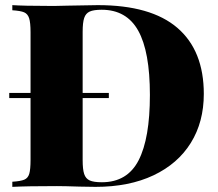

<svg xmlns="http://www.w3.org/2000/svg" viewBox="-20 -728 851 748"><path d="M774 -362Q774 -253 723.5 -171.5Q673 -90 578 -45Q483 0 352 0L290 -1Q230 -3 202 -3Q85 -3 28 0V-20Q60 -22 74.5 -28Q89 -34 94 -51Q99 -68 99 -106V-602Q99 -640 93.5 -657Q88 -674 74 -680Q60 -686 28 -688V-708Q74 -705 164 -705H200L244 -706Q328 -708 361 -708Q568 -708 671 -619.5Q774 -531 774 -362ZM302 -604V-104Q302 -68 308 -50Q314 -32 329.5 -25Q345 -18 377 -18Q476 -18 520 -103.5Q564 -189 564 -358Q564 -527 518.5 -608.5Q473 -690 376 -690Q345 -690 329.5 -683Q314 -676 308 -658Q302 -640 302 -604ZM404 -346H16V-366H404Z"/></svg>

Font: Playfair Display SC Black
Style: Regular
Weight: 900
Designer: Claus Eggers Sørensen
Foundry: Claus Eggers Sørensen
Version: Version 1.200; ttfautohint (v1.6)